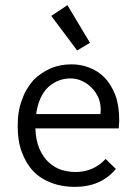

<svg xmlns="http://www.w3.org/2000/svg" viewBox="-20 -719 540 749"><path d="M259 -468C230 -468 202 -463 177 -452C152 -441 130 -426 110 -406C92 -385 76 -360 66 -330C54 -300 49 -266 49 -227C49 -189 54 -155 65 -126C76 -96 91 -71 110 -51C129 -31 153 -16 180 -6C208 5 239 10 272 10C340 10 393 -13 432 -60L392 -99C361 -65 321 -48 274 -48C256 -48 238 -51 220 -56C202 -62 186 -72 171 -85C156 -98 144 -116 134 -138C125 -159 119 -186 118 -218H443C444 -223 444 -229 444 -234C445 -240 445 -246 445 -251C445 -288 440 -321 430 -348C419 -375 406 -398 388 -416C372 -433 352 -446 329 -455C306 -464 283 -468 259 -468ZM121 -274C128 -322 144 -357 169 -380C194 -402 223 -413 254 -413C271 -413 286 -410 300 -403C315 -396 327 -388 338 -376C349 -366 357 -352 364 -338C370 -322 373 -307 373 -290C373 -287 373 -284 372 -282V-274ZM243 -699 180 -657 281 -522 331 -552Z"/></svg>

Font: Inconsolatazi4
Style: Regular
Weight: 400
Designer: Raph Levien, Kirill Tkachev
Foundry: Cyreal
Version: Version 1.013